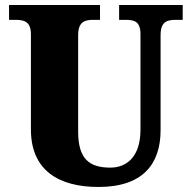

<svg xmlns="http://www.w3.org/2000/svg" viewBox="-20 -734 762 764"><path d="M372 10C549 10 619 -82 619 -216V-594C619 -648 645 -655 679 -655H707V-714H454V-655H481C515 -655 539 -648 539 -598V-218C539 -110 484 -67 419 -67C337 -67 291 -100 291 -210V-594C291 -648 318 -655 351 -655H378V-714H16V-655H43C76 -655 103 -648 103 -598V-219C103 -55 215 10 372 10Z"/></svg>

Font: Noto Serif Tamil SemiCondensed Black
Style: Regular
Weight: 900
Width: 4
Designer: Indian Type Foundry, Tom Grace, and the Monotype Design Team
Foundry: Monotype Imaging Inc.
Version: Version 2.004